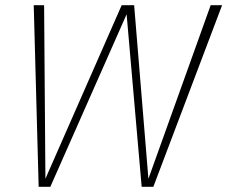

<svg xmlns="http://www.w3.org/2000/svg" viewBox="-20 -720 876 740"><path d="M836 -700 571 0H526L468 -665L174 0H129L110 -700H150L155 -31L449 -700H497L552 -31L792 -700Z"/></svg>

Font: Sarabun Thin
Style: Italic
Weight: 250
Italic angle: -10°
Designer: Suppakit Chalermlarp | Katatrad Co.,Ltd.
Foundry: Cadson Demak Co.,Ltd.
Version: Version 1.000; ttfautohint (v1.6)